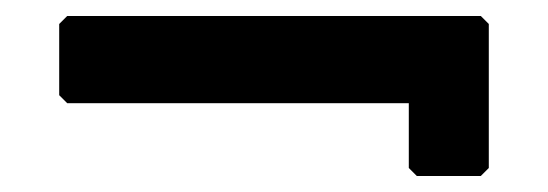

<svg xmlns="http://www.w3.org/2000/svg" viewBox="-20 -405 685 240"><path d="M581 -185 591 -195V-375L581 -385H64L54 -375V-286L64 -276H491V-195L501 -185Z"/></svg>

Font: Hussar Woodtype
Style: Ultra
Weight: 900
Foundry: Cannot Into Space Fonts
Version: Version 1.07